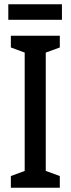

<svg xmlns="http://www.w3.org/2000/svg" viewBox="-20 -882 332 902"><path d="M261 0H31V-55L96 -79V-635L31 -659V-714H261V-659L195 -635V-79L261 -55ZM271 -862V-789H19V-862Z"/></svg>

Font: Noto Sans Gurmukhi ExtraCondensed Medium
Style: Regular
Weight: 500
Width: 2
Designer: Jelle Bosma - Monotype Design Team
Foundry: Monotype Imaging Inc.
Version: Version 2.004; ttfautohint (v1.8.4.7-5d5b)